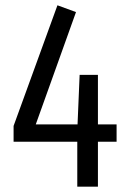

<svg xmlns="http://www.w3.org/2000/svg" viewBox="-20 -698 480 718"><path d="M416 -232.9V-168H346.2V0H269V-168H30.8V-227.1L194.8 -678.2L264.2 -652.8L113.8 -232.9H270L277.8 -418H346.2V-232.9Z"/></svg>

Font: Fira Sans Compressed Book
Style: Regular
Weight: 350
Width: 1
Designer: Carrois Corporate & Edenspiekermann AG
Foundry: Carrois Corporate GbR & Edenspiekermann AG
Version: Version 4.203;PS 004.203;hotconv 1.0.88;makeotf.lib2.5.64775